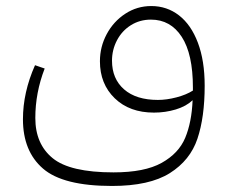

<svg xmlns="http://www.w3.org/2000/svg" viewBox="-20 -375 764 636"><path d="M658 -91Q658 13 634 84.5Q610 156 542.5 198.5Q475 241 351 241Q189 241 122.5 183.5Q56 126 56 20Q56 -69 96 -159L128 -148Q97 -68 97 16Q97 102 154.5 149Q212 196 356 196Q459 196 515.5 164.5Q572 133 593.5 81.5Q615 30 618 -43Q597 -23 562.5 -12.5Q528 -2 490 -2Q409 -2 360 -49.5Q311 -97 311 -172Q311 -220 333.5 -262Q356 -304 395 -329.5Q434 -355 481 -355Q533 -355 573 -324Q613 -293 635.5 -233.5Q658 -174 658 -91ZM619 -75V-85Q619 -196 582 -253Q545 -310 480 -310Q443 -310 413.5 -291.5Q384 -273 367.5 -241.5Q351 -210 351 -174Q351 -114 391 -79Q431 -44 503 -44Q532 -44 564.5 -52.5Q597 -61 619 -75Z"/></svg>

Font: FiraGO ExtraLight
Style: Regular
Weight: 200
Designer: bBox Type
Foundry: bBox Type GmbH
Version: Version 1.001